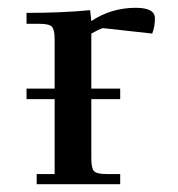

<svg xmlns="http://www.w3.org/2000/svg" viewBox="-20 -472 455 492"><path d="M48 -218V-245H120V-371Q120 -396 113 -403.5Q106 -411 81 -411H48V-439Q141 -439 211 -446L214 -418Q265 -452 328 -452Q377 -452 377 -425Q377 -403 370 -386L243 -400Q232 -396 214 -386V-245H288V-218H214V-66Q214 -41 221 -33.5Q228 -26 253 -26H288V0H74V-26H120V-218Z"/></svg>

Font: Dihjauti
Style: Bold
Weight: 700
Designer: T. Christopher White
Version: Version 3.0.0